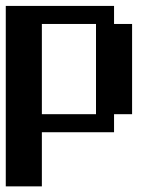

<svg xmlns="http://www.w3.org/2000/svg" viewBox="-20 -458 540 665"><path d="M0 -437.5H375V-375H437.5V-62.5H375V0H125V187.5H0ZM125 -375V-62.5H312.5V-375Z"/></svg>

Font: NeoDunggeunmo Code
Style: Regular
Weight: 400
Monospace: yes
Version: Version 1.600